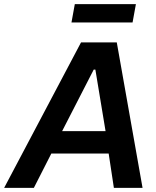

<svg xmlns="http://www.w3.org/2000/svg" viewBox="-68 -904 750 924"><path d="M-48 0H95L179 -165H455L480 0H618L494 -700H322ZM276 -796H570L586 -884H292ZM231 -273 383 -569H391L440 -273Z"/></svg>

Font: Fixel Display 20240404 SemiBold
Style: Italic
Weight: 600
Italic angle: -10°
Designer: AlfaBravo + MacPaw
Foundry: Kyrylo Tkachov, Marchela Mozhyna, Serhii Makarenko, Maria Weinstein, Zakhar Kryvoshyya
Version: Version 1.211;Glyphs 3.2 (3225)